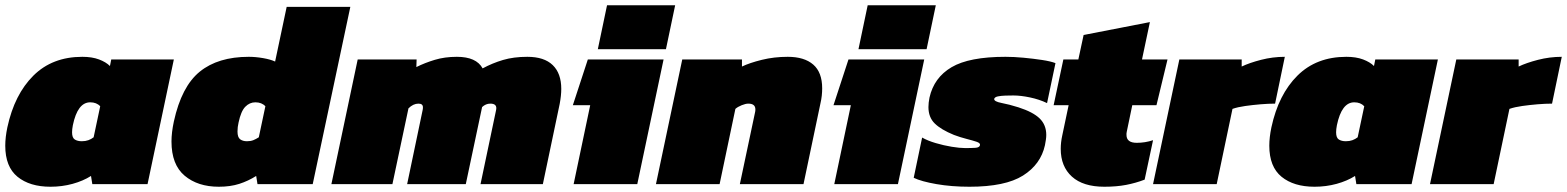

<svg xmlns="http://www.w3.org/2000/svg" viewBox="-24 -700 5958 730"><path d="M168 10Q89 10 42.5 -28Q-4 -66 -4 -146Q-4 -162 -2 -179.5Q0 -197 4 -216Q31 -341 103 -412.5Q175 -484 289 -484Q326 -484 352.5 -474Q379 -464 394 -449L399 -474H637L537 0H327L322 -31Q292 -12 252 -1Q212 10 168 10ZM287 -163Q301 -163 312 -167Q323 -171 332 -178L357 -296Q343 -311 319 -311Q271 -311 253 -224Q250 -208 250 -197Q250 -176 260.5 -169.5Q271 -163 287 -163Z M808 10Q728 10 678 -32Q628 -74 628 -162Q628 -196 637 -238Q666 -371 735.5 -427.5Q805 -484 922 -484Q948 -484 976.5 -479Q1005 -474 1022 -466L1066 -674H1308L1165 0H955L950 -31Q920 -12 886 -1Q852 10 808 10ZM915 -163Q929 -163 939 -167Q949 -171 960 -178L985 -296Q971 -311 947 -311Q925 -311 908.5 -294Q892 -277 883 -234Q879 -217 879 -200Q879 -178 889 -170.5Q899 -163 915 -163Z M1236 0 1336 -474H1560L1559 -445Q1591 -461 1629 -472.5Q1667 -484 1713 -484Q1787 -484 1811 -440Q1848 -460 1888.5 -472Q1929 -484 1981 -484Q2045 -484 2077.5 -452.5Q2110 -421 2110 -362Q2110 -337 2104 -305L2040 0H1803L1861 -276Q1862 -280 1862.5 -283.5Q1863 -287 1863 -289Q1863 -306 1840 -306Q1823 -306 1809 -293L1747 0H1524L1583 -282Q1584 -286 1584 -292Q1584 -306 1567 -306Q1547 -306 1529 -288L1468 0Z M2249 -513 2284 -680H2543L2508 -513ZM2157 0 2220 -300H2154L2211 -474H2499L2399 0Z M2470 0 2570 -474H2797V-447Q2826 -461 2872.5 -472.5Q2919 -484 2971 -484Q3034 -484 3068 -454.5Q3102 -425 3102 -364Q3102 -351 3100.5 -336.5Q3099 -322 3095 -305L3031 0H2789L2847 -274Q2848 -278 2848 -284Q2848 -306 2821 -306Q2811 -306 2796 -300Q2781 -294 2772 -286L2712 0Z M3240 -513 3275 -680H3534L3499 -513ZM3148 0 3211 -300H3145L3202 -474H3490L3390 0Z M3662 10Q3594 10 3536.5 0Q3479 -10 3450 -24L3482 -177Q3503 -165 3533.5 -156Q3564 -147 3594.5 -142Q3625 -137 3646 -137Q3669 -137 3684.5 -138Q3700 -139 3702 -148Q3704 -156 3689 -161Q3674 -166 3650.5 -172Q3627 -178 3603 -187Q3554 -207 3530 -230.5Q3506 -254 3506 -293Q3506 -301 3507 -310Q3508 -319 3510 -329Q3527 -405 3594 -444.5Q3661 -484 3799 -484Q3831 -484 3868 -480.5Q3905 -477 3938 -472Q3971 -467 3989 -460L3957 -308Q3928 -322 3892.5 -329.5Q3857 -337 3829 -337Q3815 -337 3798.5 -336.5Q3782 -336 3770 -333.5Q3758 -331 3756 -324Q3755 -314 3784 -308.5Q3813 -303 3848 -292Q3904 -274 3929 -249.5Q3954 -225 3954 -187Q3954 -178 3952.5 -168.5Q3951 -159 3949 -148Q3933 -75 3865.5 -32.5Q3798 10 3662 10Z M4175 10Q4094 10 4051.5 -28.5Q4009 -67 4009 -134Q4009 -159 4015 -186L4039 -300H3982L4019 -474H4076L4096 -567L4348 -616L4318 -474H4415L4373 -300H4281L4260 -199Q4259 -196 4259 -192.5Q4259 -189 4259 -187Q4259 -157 4298 -157Q4330 -157 4360 -167L4328 -17Q4294 -4 4257.5 3Q4221 10 4175 10Z M4360 0 4460 -474H4697V-447Q4726 -461 4770.5 -472.5Q4815 -484 4861 -484L4824 -306Q4799 -306 4769 -303.5Q4739 -301 4710.5 -297Q4682 -293 4662 -286L4602 0Z M4974 10Q4895 10 4848.5 -28Q4802 -66 4802 -146Q4802 -162 4804 -179.5Q4806 -197 4810 -216Q4837 -341 4909 -412.5Q4981 -484 5095 -484Q5132 -484 5158.5 -474Q5185 -464 5200 -449L5205 -474H5443L5343 0H5133L5128 -31Q5098 -12 5058 -1Q5018 10 4974 10ZM5093 -163Q5107 -163 5118 -167Q5129 -171 5138 -178L5163 -296Q5149 -311 5125 -311Q5077 -311 5059 -224Q5056 -208 5056 -197Q5056 -176 5066.5 -169.5Q5077 -163 5093 -163Z M5413 0 5513 -474H5750V-447Q5779 -461 5823.5 -472.5Q5868 -484 5914 -484L5877 -306Q5852 -306 5822 -303.5Q5792 -301 5763.5 -297Q5735 -293 5715 -286L5655 0Z"/></svg>

Font: Kanit Black
Style: Italic
Weight: 900
Italic angle: -12°
Designer: Katatrad Team
Foundry: CadsonDemak
Version: Version 2.000; ttfautohint (v1.8.3)